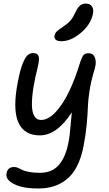

<svg xmlns="http://www.w3.org/2000/svg" viewBox="-20 -801 615 1082"><path d="M326.2 -568.8Q304.2 -568.8 294.4 -577.1Q284.7 -585.4 287.1 -600.1Q290 -614.3 299.8 -623.8Q309.6 -633.3 335 -649.9Q363.8 -669.4 377.7 -686Q391.6 -702.6 405.8 -732.9Q418.5 -760.3 431.9 -770.5Q445.3 -780.8 462.9 -780.8Q488.3 -780.8 498.5 -764.6Q508.8 -748.5 503.9 -723.1Q491.2 -662.6 435.5 -615.7Q379.9 -568.8 326.2 -568.8ZM194.8 261.2Q106.4 261.2 57.9 235.8Q9.3 210.4 17.1 174.8Q23.4 140.1 60.1 140.1Q70.8 140.1 82.5 145.3Q94.2 150.4 105.2 156.5Q116.2 162.6 142.3 167.7Q168.5 172.9 204.1 172.9Q272.9 172.9 311 129.4Q349.1 85.9 365.2 4.9Q370.1 -19 373 -44.4Q376 -69.8 378.7 -105Q381.3 -140.1 384.8 -168Q300.3 -38.1 204.1 -38.1Q115.2 -38.1 82.8 -112.8Q50.3 -187.5 81.1 -342.8Q93.3 -406.2 107.9 -442.6Q122.6 -479 136 -490.5Q149.4 -502 167 -502Q190.9 -502 197.3 -485.1Q203.6 -468.3 192.9 -423.8Q176.3 -358.4 168 -305.7Q159.7 -252.9 159.9 -211.4Q160.2 -169.9 173.1 -147.5Q186 -125 210.9 -125Q252 -125 293.5 -169.4Q335 -213.9 369.6 -286.1Q404.3 -358.4 433.1 -454.1Q442.9 -482.4 451.9 -491.7Q460.9 -501 479 -501Q495.1 -501 505.1 -491.9Q515.1 -482.9 518.8 -460.4Q522.5 -438 509.8 -399.9Q492.7 -342.3 484.4 -288.3Q476.1 -234.4 475.1 -196Q474.1 -157.7 468.3 -97.2Q462.4 -36.6 450.2 25.9Q437 91.8 412.4 138.4Q387.7 185.1 353.5 211.4Q319.3 237.8 280.8 249.5Q242.2 261.2 194.8 261.2Z"/></svg>

Font: Shantell Sans Normal
Style: Italic
Weight: 400
Italic angle: -11.31°
Designer: Stephen Nixon, Anya Danilova, Shantell Martin
Foundry: Arrow Type
Version: Version 1.006;[559af2be0]